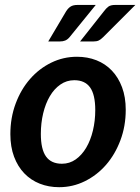

<svg xmlns="http://www.w3.org/2000/svg" viewBox="-20 -751 568 778"><path d="M231 -87.5Q262 -87.5 287 -105.2Q312 -123 329.5 -152.8Q347 -182.5 356.5 -222Q366 -261.5 366 -305Q366 -367.5 345 -396.8Q324 -426 281 -426Q250 -426 224.8 -408.5Q199.5 -391 182 -361.2Q164.5 -331.5 155 -292Q145.5 -252.5 145.5 -208.5Q145.5 -146 166.5 -116.8Q187.5 -87.5 231 -87.5ZM219.5 7.5Q177 7.5 141 -6.8Q105 -21 78.5 -48.5Q52 -76 37 -116Q22 -156 22 -207.5Q22 -274 43.5 -331.5Q65 -389 101.8 -431Q138.5 -473 187.5 -497Q236.5 -521 292 -521Q334.5 -521 370.8 -506.8Q407 -492.5 433.2 -465Q459.5 -437.5 474.5 -397.5Q489.5 -357.5 489.5 -306Q489.5 -240 468 -182.8Q446.5 -125.5 409.8 -83.2Q373 -41 324 -16.8Q275 7.5 219.5 7.5ZM368 -731 262 -600.5Q253.5 -590.5 244.2 -586.8Q235 -583 222 -583H175.5L247.5 -704.5Q255.5 -717.5 265.8 -724.2Q276 -731 294.5 -731ZM528.5 -731 398 -600.5Q388 -590.5 379.8 -586.8Q371.5 -583 358.5 -583H304.5L400.5 -704.5Q410 -717.5 419.2 -724.2Q428.5 -731 447 -731Z"/></svg>

Font: Lato 2
Style: Bold Italic
Weight: 700
Italic angle: -7°
Designer: Lukasz Dziedzic with Adam Twardoch and Botio Nikoltchev
Foundry: tyPoland Lukasz Dziedzic
Version: Version 2.015; 2015-08-06; http://www.latofonts.com/